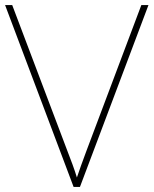

<svg xmlns="http://www.w3.org/2000/svg" viewBox="-20 -734 603 754"><path d="M563 -714 294 0H269L0 -714H28L244 -143Q255 -115 265 -87.5Q275 -60 282 -37Q290 -60 298.5 -84.5Q307 -109 320 -143L535 -714Z"/></svg>

Font: Noto Sans Kannada Thin
Style: Regular
Weight: 100
Designer: Jelle Bosma - Monotype Design Team
Foundry: Monotype Imaging Inc.
Version: Version 2.005; ttfautohint (v1.8.4.7-5d5b)